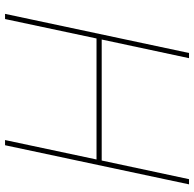

<svg xmlns="http://www.w3.org/2000/svg" viewBox="-24 -726 750 741"><g transform="rotate(90 350.5 -355.0)"><path d="M184 -710H204L132 -373H599L671 -710H691L540 0H520L595 -353H128L53 0H33Z"/></g></svg>

Font: Raleway-v4020 Thin
Style: Italic
Weight: 250
Italic angle: -12°
Designer: Matt McInerney, Pablo Impallari, Rodrigo Fuenzalida
Foundry: Matt McInerney, Pablo Impallari, Rodrigo Fuenzalida
Version: Version 4.020;PS 004.020;hotconv 1.0.88;makeotf.lib2.5.64775